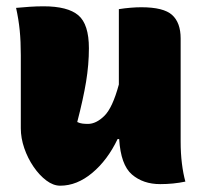

<svg xmlns="http://www.w3.org/2000/svg" viewBox="-20 -576 640 609"><path d="M118 -556Q195 -556 228.5 -527.5Q262 -499 262 -423Q262 -371 253 -316.5Q244 -262 225 -189Q233 -185 241.5 -184Q250 -183 259 -183Q285 -183 311 -208.5Q337 -234 357 -308V-547Q376 -550 394.5 -551.5Q413 -553 428 -553Q499 -553 526 -528.5Q553 -504 553 -454V-127Q553 -90 557 -57.5Q561 -25 568 0Q549 4 529 6Q509 8 488 8Q434 8 398.5 -22.5Q363 -53 358 -135H353Q321 -68 272.5 -27.5Q224 13 171 13Q149 13 127 -3.5Q105 -20 86.5 -47Q68 -74 57 -106Q46 -138 46 -169V-401Q46 -445 42.5 -480Q39 -515 31 -551Q52 -553 74 -554.5Q96 -556 118 -556Z"/></svg>

Font: Recursive Sn Csl St Blk
Style: Regular
Weight: 900
Version: Version 1.079;hotconv 1.0.112;makeotfexe 2.5.65598; ttfautoh